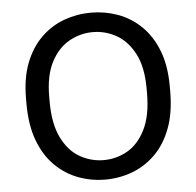

<svg xmlns="http://www.w3.org/2000/svg" viewBox="-52 -763 843 825"><g transform="rotate(-5 370.0 -350.0)"><path d="M370 10Q310 10 254.5 -10.5Q199 -31 155 -74Q111 -117 85.5 -184Q60 -251 60 -345V-365Q60 -455 85.5 -520Q111 -585 155 -627.5Q199 -670 254.5 -690Q310 -710 370 -710Q430 -710 485.5 -690Q541 -670 585 -627.5Q629 -585 654.5 -520Q680 -455 680 -365V-345Q680 -251 654.5 -184Q629 -117 585 -74Q541 -31 485.5 -10.5Q430 10 370 10ZM370 -74Q425 -74 472.5 -101Q520 -128 550 -188Q580 -248 580 -345V-365Q580 -457 550 -514.5Q520 -572 472.5 -599Q425 -626 370 -626Q316 -626 268 -599Q220 -572 190 -514.5Q160 -457 160 -365V-345Q160 -248 190 -188Q220 -128 268 -101Q316 -74 370 -74Z"/></g></svg>

Font: Golos Text
Style: Regular
Weight: 400
Designer: A.Korolkova, Vitaly Kuzmin
Foundry: ParaType Ltd
Version: Version 2.004